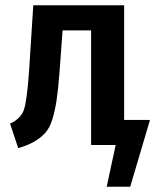

<svg xmlns="http://www.w3.org/2000/svg" viewBox="-20 -549 588 727"><path d="M450 -95H548L473 158H384L418 0H325V-434H217L205 -271Q200 -207 194 -168Q188 -129 178 -96.5Q168 -64 151 -45.5Q134 -27 110 -13Q86 1 49 12L18 -81Q58 -99 70 -132Q82 -165 90 -279L106 -529H450Z"/></svg>

Font: Fira Sans Condensed Medium
Style: Regular
Weight: 500
Width: 3
Designer: Carrois Corporate & Edenspiekermann AG
Foundry: Carrois Corporate GbR & Edenspiekermann AG
Version: Version 4.203;PS 004.203;hotconv 1.0.88;makeotf.lib2.5.64775